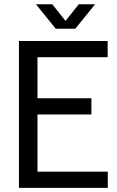

<svg xmlns="http://www.w3.org/2000/svg" viewBox="-20 -902 564 922"><path d="M71 0V-705H497V-627.4H130L160 -662V-42L130 -77.6H497.6V0ZM127.4 -352.4V-430H418.9V-352.4ZM247.6 -764 152.6 -881.6H231L314.9 -776H274.5L358.3 -881.6H436.7L341.7 -764Z"/></svg>

Font: TikTok Sans Light
Style: Regular
Weight: 300
Version: Version 4.000